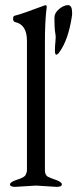

<svg xmlns="http://www.w3.org/2000/svg" viewBox="-20 -725 301 748"><path d="M194 -529Q194 -537 194.5 -546Q195 -555 196 -564Q196 -568 196.5 -571.5Q197 -575 197 -578Q197 -583 196.5 -588.5Q196 -594 195 -598Q192 -615 192 -656Q192 -675 210.5 -690Q229 -705 245 -705Q261 -705 261 -675Q261 -664 260 -661Q246 -568 210 -520Q204 -512 199 -512Q194 -512 194 -529ZM120 -2 39 3Q19 3 19 -7Q19 -16 47 -25Q76 -34 80 -44Q85 -54 85 -62V-566Q85 -629 39 -639Q31 -641 31 -652Q31 -663 38 -664Q64 -670 154 -704H155L156 -705Q162 -705 162 -698Q162 -697 161.5 -692.5Q161 -688 160 -680Q158 -661 156.5 -631.5Q155 -602 155 -562V-62Q155 -42 167.5 -36Q180 -30 201 -23Q221 -15 221 -7Q221 3 201 3Z"/></svg>

Font: Benne
Style: Regular
Weight: 400
Designer: John-Daniel Harrington
Version: Version 1.001